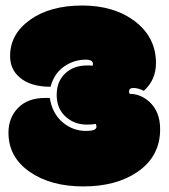

<svg xmlns="http://www.w3.org/2000/svg" viewBox="-20 -667 611 696"><path d="M144.5 -312Q80.6 -312 45.7 -276.1Q10.7 -240.2 10.7 -186Q10.7 -97.7 87.2 -44.4Q163.6 8.8 282 8.8Q400.4 8.8 477.1 -43Q560.5 -99.6 560.5 -198.2Q560.5 -263.2 521 -298.3Q489.3 -326.7 450.7 -326.7Q447.8 -329.1 447.8 -335Q447.8 -348.1 463.9 -348.1Q480 -348.1 501.5 -337.9Q545.4 -377.4 545.4 -438.5Q545.4 -530.8 470.2 -588.9Q394.5 -647 278.1 -647Q161.6 -647 89.1 -595.2Q16.6 -543.5 16.6 -463.9Q16.6 -416.5 50.3 -387.2Q89.8 -352.5 163.1 -352.5Q176.3 -400.9 212.2 -425.8Q248 -450.7 291 -450.7Q316.9 -450.7 316.9 -435.1Q316.9 -431.6 315.4 -428.7Q308.6 -429.7 304.7 -429.7H295.9Q246.6 -429.7 216.1 -400.6Q185.5 -371.6 185.5 -322.8Q185.5 -273.9 217.3 -244.6Q249 -215.3 295.4 -215.3Q314.9 -215.3 327.1 -217.8Q329.6 -213.9 329.6 -207Q329.6 -192.4 291.5 -192.4Q243.7 -192.4 206.5 -224.1Q169.4 -255.9 160.6 -311.5Q154.3 -311.5 152.8 -312Z"/></svg>

Font: Friends & Family
Style: Regular
Weight: 400
Designer: Sarang Kulkarni, Maithili Shingre, Noopur Datye
Foundry: Ek Type
Version: Version 1.000;hotconv 1.0.117;makeotfexe 2.5.65602